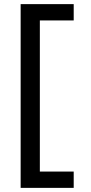

<svg xmlns="http://www.w3.org/2000/svg" viewBox="-20 -720 443 930"><path d="M80 190V-700H337V-621H173V111H337V190Z"/></svg>

Font: Readex Pro
Style: Regular
Weight: 400
Designer: Bonnie Shaver-Troup, Thomas Jockin
Foundry: Lexend
Version: Version 1.204; ttfautohint (v1.8.4.7-5d5b)